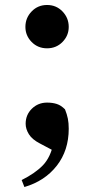

<svg xmlns="http://www.w3.org/2000/svg" viewBox="-20 -564 378 771"><path d="M78 187 67 159Q121 132 152 100Q183 68 195 10L208 48L140 12Q109 -4 96 -25Q83 -46 83 -67Q83 -103 108 -127.5Q133 -152 169 -152Q191 -152 208 -146.5Q225 -141 241 -125Q249 -105 252.5 -87.5Q256 -70 256 -47Q256 40 208 101.5Q160 163 78 187ZM169 -370Q132 -370 107 -395.5Q82 -421 82 -456Q82 -492 107 -518Q132 -544 169 -544Q206 -544 231 -518Q256 -492 256 -456Q256 -421 231 -395.5Q206 -370 169 -370Z"/></svg>

Font: Noto Serif SC ExtraLight ExtraBold
Style: Regular
Weight: 800
Version: Version 2.002-H1;hotconv 1.1.0;makeotfexe 2.6.0